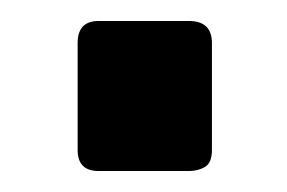

<svg xmlns="http://www.w3.org/2000/svg" viewBox="-20 -162 274 183"><path d="M74 1Q54 1 54 -19V-121Q54 -142 74 -142H160Q182 -142 182 -121V-19Q182 -7 175.5 -3Q169 1 160 1Z"/></svg>

Font: Exo Thin
Style: Bold
Weight: 700
Version: Version 2.000